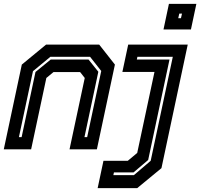

<svg xmlns="http://www.w3.org/2000/svg" viewBox="-22 -770 1033 990"><path d="M-2.5 0 90.5 -437 215.5 -540H489.5L570.5 -437L477.5 0H336.5L415 -368L391 -398.5H254L217 -368L138.5 0ZM75.5 -63H89.5L161 -399L239.5 -463H434.5L485 -400L413.5 -63H427.5L500 -404L442.5 -477H237.5L148 -403ZM481.5 200 511.5 59H637L685.5 18.5L774.5 -399H609L639 -540H946L810.5 97L685.5 200ZM562.5 133H668.5L755 59L869 -477H686.5L683.5 -463H852L742 55L666.5 119H565.5ZM821 -618 849 -750H990.5L962.5 -618ZM897 -676H911L916.5 -700H902.5Z"/></svg>

Font: Tourney
Style: Bold Italic
Weight: 700
Italic angle: -12°
Version: Version 1.015